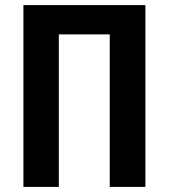

<svg xmlns="http://www.w3.org/2000/svg" viewBox="-20 -734 669 754"><path d="M72 0H211V-599H411V0H551V-714H72Z"/></svg>

Font: Noto Sans Display SemiCondensed
Style: Bold
Weight: 700
Width: 4
Designer: Monotype Design Team
Foundry: Monotype Imaging Inc.
Version: Version 1.900